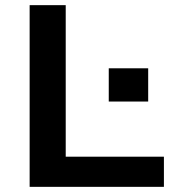

<svg xmlns="http://www.w3.org/2000/svg" viewBox="-20 -725 683 745"><path d="M95 0V-705H235V-117H616V0ZM402 -331V-460H555V-331Z"/></svg>

Font: Nunito Sans 10pt SemiExpanded
Style: Bold
Weight: 700
Width: 6
Designer: Vernon Adams
Foundry: Vernon Adams
Version: Version 3.101;gftools[0.9.27]